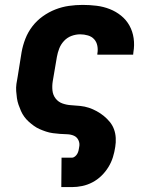

<svg xmlns="http://www.w3.org/2000/svg" viewBox="-20 -548 640 783"><path d="M230 215 231 95H273Q280 95 286 90Q292 85 295.5 78.5Q299 72 300.5 65Q302 58 303 51Q306 37 300 24Q294 11 281.5 5.5Q269 0 254 -0.5Q239 -1 224.5 -2Q210 -3 195.5 -5Q181 -7 167.5 -11.5Q154 -16 141.5 -21.5Q129 -27 118 -35Q107 -43 97 -52Q87 -61 79 -72Q71 -83 65.5 -95.5Q60 -108 55.5 -121Q51 -134 49 -148Q47 -162 46 -176.5Q45 -191 47 -206Q49 -221 52 -235L68 -335Q73 -363 83.5 -390Q94 -417 112 -440.5Q130 -464 154.5 -481.5Q179 -499 206 -509.5Q233 -520 261 -524Q289 -528 317 -528Q346 -528 374 -524.5Q402 -521 427.5 -511Q453 -501 474 -484Q495 -467 508 -443.5Q521 -420 525 -392Q529 -364 524 -335L523 -325H377V-329Q380 -345 377 -361Q374 -377 364 -388Q354 -399 338.5 -403.5Q323 -408 307 -408Q289 -408 271.5 -401.5Q254 -395 241 -381Q228 -367 221.5 -350Q215 -333 212 -316L195 -216Q192 -197 194 -178.5Q196 -160 207 -146Q218 -132 235 -126Q252 -120 270 -119Q288 -118 307 -116Q326 -114 342.5 -108.5Q359 -103 374.5 -94.5Q390 -86 403.5 -75Q417 -64 428 -50.5Q439 -37 445 -20.5Q451 -4 452 14.5Q453 33 450 51Q447 72 440.5 93Q434 114 422 133.5Q410 153 393.5 169Q377 185 357 195.5Q337 206 315.5 210.5Q294 215 273 215Z"/></svg>

Font: Iosevka Heavy Extended
Style: Italic
Weight: 900
Width: 7
Italic angle: -9°
Monospace: yes
Designer: Belleve Invis
Foundry: Belleve Invis
Version: Version 32.5.0; ttfautohint (v1.8.4)